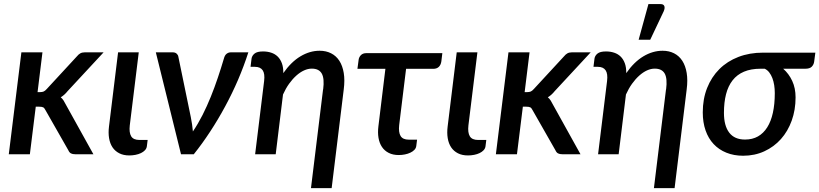

<svg xmlns="http://www.w3.org/2000/svg" viewBox="-20 -772 4101 961"><path d="M24 0ZM192.5 -510 168 -311H181.5Q191.5 -311 198.5 -314Q205.5 -317 214 -326.5L365 -490Q373 -500 382 -505Q391 -510 404 -510H498.5L318.5 -316Q302.5 -296 284 -285Q292.5 -278 298 -269.2Q303.5 -260.5 309 -249.5L447.5 0H356Q343.5 0 335.2 -4.2Q327 -8.5 322 -20L208 -220Q202.5 -231.5 196 -234.8Q189.5 -238 175.5 -238H159L129.5 0H24L87 -510Z M571 -510H674.5L629.5 -144Q625.5 -108.5 636.5 -90Q647.5 -71.5 678 -71.5H719L715 -39.5Q713.5 -28.5 705.5 -20Q697.5 -11.5 685.5 -5.8Q673.5 0 658.2 3Q643 6 627.5 6Q598 6 577 -4.8Q556 -15.5 543.2 -34.5Q530.5 -53.5 526 -80.2Q521.5 -107 525.5 -138.5Z M1223 -510Q1201 -441.5 1171.8 -373.2Q1142.5 -305 1107.2 -239.8Q1072 -174.5 1032.2 -113.8Q992.5 -53 950 0H886L760 -510H845Q856.5 -510 863.8 -503.8Q871 -497.5 872.5 -489L935 -186Q942.5 -149 945.5 -114Q971.5 -152.5 993.8 -196.5Q1016 -240.5 1035 -287.5Q1054 -334.5 1070.2 -382.8Q1086.5 -431 1100.5 -478.5Q1105 -496 1114.5 -503Q1124 -510 1134.5 -510Z M1640 169.5H1536.5L1597 -324.5H1597.5Q1604.5 -379 1590.5 -403.8Q1576.5 -428.5 1540.5 -428.5Q1521.5 -428.5 1501.8 -419.5Q1482 -410.5 1463 -393.5Q1444 -376.5 1427 -352.8Q1410 -329 1396.5 -299L1360 0H1257L1302 -366.5Q1306.5 -403 1294.8 -420.2Q1283 -437.5 1256 -437.5H1234L1239 -478.5Q1241 -493 1254 -503.8Q1267 -514.5 1296.5 -514.5Q1319 -514.5 1337.8 -508.2Q1356.5 -502 1370 -488.8Q1383.5 -475.5 1391 -455Q1398.5 -434.5 1398 -406Q1437 -462 1483.8 -490Q1530.5 -518 1580 -518Q1612 -518 1637.2 -505.2Q1662.5 -492.5 1678.5 -467.8Q1694.5 -443 1700.5 -407Q1706.5 -371 1700.5 -324.5Z M1775 -472.5Q1776.5 -485.5 1786.2 -495.8Q1796 -506 1813.5 -506H2194L2189 -464.5Q2186.5 -447 2176.2 -437.2Q2166 -427.5 2148.5 -427.5H2012.5L1978 -146Q1974 -110 1985 -91.5Q1996 -73 2026 -73H2067.5L2063.5 -41Q2062 -30 2054 -21.8Q2046 -13.5 2033.8 -7.8Q2021.5 -2 2006.5 1Q1991.5 4 1976 4Q1946.5 4 1925.5 -6.8Q1904.5 -17.5 1891.8 -36.5Q1879 -55.5 1874.5 -82Q1870 -108.5 1874 -140L1909 -427.5H1769Z M2266 -510H2369.5L2324.5 -144Q2320.5 -108.5 2331.5 -90Q2342.5 -71.5 2373 -71.5H2414L2410 -39.5Q2408.5 -28.5 2400.5 -20Q2392.5 -11.5 2380.5 -5.8Q2368.5 0 2353.2 3Q2338 6 2322.5 6Q2293 6 2272 -4.8Q2251 -15.5 2238.2 -34.5Q2225.5 -53.5 2221 -80.2Q2216.5 -107 2220.5 -138.5Z M2462 0ZM2630.5 -510 2606 -311H2619.5Q2629.5 -311 2636.5 -314Q2643.5 -317 2652 -326.5L2803 -490Q2811 -500 2820 -505Q2829 -510 2842 -510H2936.5L2756.5 -316Q2740.5 -296 2722 -285Q2730.5 -278 2736 -269.2Q2741.5 -260.5 2747 -249.5L2885.5 0H2794Q2781.5 0 2773.2 -4.2Q2765 -8.5 2760 -20L2646 -220Q2640.5 -231.5 2634 -234.8Q2627.5 -238 2613.5 -238H2597L2567.5 0H2462L2525 -510Z M2950.5 0ZM3356.5 169.5H3253L3313.5 -324.5H3314Q3321 -379 3307 -403.8Q3293 -428.5 3257 -428.5Q3238 -428.5 3218.2 -419.5Q3198.5 -410.5 3179.5 -393.5Q3160.5 -376.5 3143.5 -352.8Q3126.5 -329 3113 -299L3076.5 0H2973.5L3018.5 -366.5Q3023 -403 3011.2 -420.2Q2999.5 -437.5 2972.5 -437.5H2950.5L2955.5 -478.5Q2957.5 -493 2970.5 -503.8Q2983.5 -514.5 3013 -514.5Q3035.5 -514.5 3054.2 -508.2Q3073 -502 3086.5 -488.8Q3100 -475.5 3107.5 -455Q3115 -434.5 3114.5 -406Q3153.5 -462 3200.2 -490Q3247 -518 3296.5 -518Q3328.5 -518 3353.8 -505.2Q3379 -492.5 3395 -467.8Q3411 -443 3417 -407Q3423 -371 3417 -324.5ZM3176.5 -573 3225.5 -751.5H3286.5Q3301 -751.5 3305 -741.8Q3309 -732 3302 -715.5L3234.5 -573Z M3900 -428Q3928.5 -403 3945.2 -367Q3962 -331 3962 -284.5Q3962 -222 3942.8 -168.5Q3923.5 -115 3888.8 -76Q3854 -37 3805.8 -14.8Q3757.5 7.5 3699.5 7.5Q3653 7.5 3615.5 -7.8Q3578 -23 3551.8 -51Q3525.5 -79 3511.5 -119.2Q3497.5 -159.5 3497.5 -209.5Q3497.5 -276.5 3519.2 -331.5Q3541 -386.5 3580.5 -426Q3620 -465.5 3675.8 -487Q3731.5 -508.5 3799.5 -508.5H4061L4055 -463Q4053 -448.5 4043 -438.2Q4033 -428 4011 -428ZM3858 -306Q3858 -326.5 3855 -345.8Q3852 -365 3845.8 -381.2Q3839.5 -397.5 3830 -409.8Q3820.5 -422 3807.5 -428H3787Q3738.5 -428 3703.8 -413.2Q3669 -398.5 3646.8 -370Q3624.5 -341.5 3614 -300.5Q3603.5 -259.5 3603.5 -207Q3603.5 -142.5 3630 -108Q3656.5 -73.5 3709 -73.5Q3746 -73.5 3773.8 -89.2Q3801.5 -105 3820.2 -134.8Q3839 -164.5 3848.5 -207.8Q3858 -251 3858 -306Z"/></svg>

Font: Lato Semibold
Style: Italic
Weight: 600
Italic angle: -7°
Designer: Lukasz Dziedzic
Foundry: tyPoland Lukasz Dziedzic
Version: Version 2.006; 2014-01-15